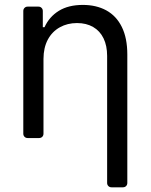

<svg xmlns="http://www.w3.org/2000/svg" viewBox="-20 -573 625 797"><path d="M142.4 0H94.8Q87 0 81.9 -5.1Q76.7 -10.3 76.7 -18.1V-527.3Q76.7 -535.2 81.9 -540.3Q87 -545.5 94.8 -545.5H139.6Q147.4 -545.5 152.5 -540.3Q157.7 -535.2 157.7 -527.3V-460.2H164.8Q184.7 -503.6 224.4 -528.1Q264.2 -552.6 323.9 -552.6Q379.3 -552.6 420.8 -530.2Q463.1 -507.1 485.8 -460.9Q508.5 -414.8 508.5 -346.6V186.4Q508.5 194.2 503.4 199.4Q498.2 204.5 490.4 204.5H442.8Q435 204.5 429.9 199.4Q424.7 194.2 424.7 186.4V-340.9Q424.7 -383.2 409.8 -413.9Q394.9 -444.6 366.7 -460.9Q338.4 -477.3 299.7 -477.3Q259.9 -477.3 228.7 -459.9Q196.4 -442.1 178.4 -408.4Q160.5 -374.6 160.5 -328.1V-18.1Q160.5 -10.3 155.4 -5.1Q150.2 0 142.4 0Z"/></svg>

Font: DeltaSans
Style: Regular
Weight: 400
Designer: Rasmus Andersson
Foundry: rsms
Version: Version 3.012